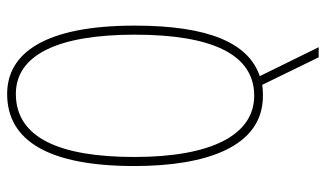

<svg xmlns="http://www.w3.org/2000/svg" viewBox="-212 -552 934 551"><g transform="rotate(-90 255.5 -277.0)"><path d="M457 -358C457 -614 379 -724 261 -724C125 -724 54 -602 54 -359C54 -153 109 10 255 10C264 10 274 10 287 8L366 170H395L312 1C406 -31 457 -143 457 -358ZM80 -359C80 -573 135 -699 261 -699C372 -699 431 -580 431 -358C431 -137 375 -15 256 -15C142 -15 80 -140 80 -359Z"/></g></svg>

Font: Noto Sans Ethiopic ExtraCondensed Thin
Style: Regular
Weight: 100
Width: 2
Designer: Monotype Design Team
Foundry: Monotype Imaging Inc.
Version: Version 2.102